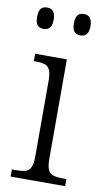

<svg xmlns="http://www.w3.org/2000/svg" viewBox="-85 -781 441 822"><g transform="rotate(10 135.0 -370.0)"><path d="M16 -693Q16 -719 25 -729.5Q34 -740 52 -740Q88 -740 88 -693Q88 -647 52 -647Q34 -647 25 -657.5Q16 -668 16 -693ZM176 -693Q176 -719 185 -729.5Q194 -740 212 -740Q248 -740 248 -693Q248 -647 212 -647Q194 -647 185 -657.5Q176 -668 176 -693ZM23 -31H38Q67 -31 82 -35.5Q97 -40 104.5 -55.5Q112 -71 112 -102V-431Q112 -463 105 -478.5Q98 -494 83.5 -499Q69 -504 42 -504H35V-536H173V-105Q173 -72 180 -56.5Q187 -41 202 -36Q217 -31 246 -31H260V0H23Z"/></g></svg>

Font: Noto Serif NarrowLight
Style: Regular
Weight: 300
Width: 4
Designer: Monotype Design Team
Foundry: Monotype Imaging Inc.
Version: Version 1.001